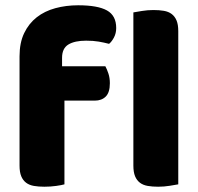

<svg xmlns="http://www.w3.org/2000/svg" viewBox="-20 -699 750 727"><path d="M54 -486Q54 -537 71.5 -573.5Q89 -610 119 -633.5Q149 -657 189.5 -668Q230 -679 276 -679Q350 -679 385 -659.5Q420 -640 420 -593Q420 -573 411.5 -557Q403 -541 393 -533Q374 -538 353.5 -541.5Q333 -545 306 -545Q263 -545 239 -530.5Q215 -516 215 -480V-448H379Q385 -437 390.5 -420.5Q396 -404 396 -384Q396 -349 380.5 -333.5Q365 -318 339 -318H224V-1Q214 2 192.5 5Q171 8 148 8Q126 8 108.5 5Q91 2 79 -7Q67 -16 60.5 -31.5Q54 -47 54 -72ZM655 -1Q644 1 622.5 4.5Q601 8 579 8Q557 8 539.5 5Q522 2 510 -7Q498 -16 491.5 -31.5Q485 -47 485 -72V-652Q496 -654 517.5 -657.5Q539 -661 561 -661Q583 -661 600.5 -658Q618 -655 630 -646Q642 -637 648.5 -621.5Q655 -606 655 -581Z"/></svg>

Font: Baloo
Style: Regular
Weight: 400
Designer: Sarang Kulkarni and Ek Type
Foundry: Ek Type
Version: Version 1.443;PS 1.000;hotconv 16.6.51;makeotf.lib2.5.65220;